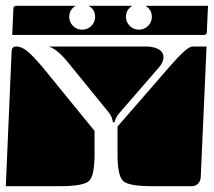

<svg xmlns="http://www.w3.org/2000/svg" viewBox="-20 -650 735 660"><path d="M22 -530 26 -620Q26 -630 36 -630H240Q218 -617 218 -592Q218 -574 231 -561Q244 -548 262 -548Q281 -548 294 -561Q307 -574 307 -592Q307 -617 285 -630H435Q413 -617 413 -592Q413 -574 426 -561Q439 -548 458 -548Q476 -548 489 -561Q502 -574 502 -592Q502 -617 480 -630H695L691 -540Q691 -530 681 -530ZM0 -10 20 -475Q21 -490 35 -490H41Q59 -487 77 -471.5Q95 -456 124 -422L305 -200V-120Q305 -45 285.5 -27.5Q266 -10 185 -10ZM384 -120V-215L563 -421Q621 -488 640 -490H690L670 -40Q669 -27 660.5 -18.5Q652 -10 640 -10H504Q423 -10 403.5 -27.5Q384 -45 384 -120ZM148 -490H490Q542 -485 542 -453Q542 -437 527 -419L390 -261Q377 -246 374 -230H368Q365 -250 355 -262L215 -434Q177 -481 148 -490Z"/></svg>

Font: PrimecolorB
Style: Medium
Weight: 500
Designer: gluk
Foundry: gluk
Version: Version 0.672